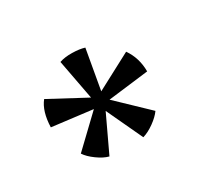

<svg xmlns="http://www.w3.org/2000/svg" viewBox="-82 -857 707 641"><g transform="rotate(-30 272.0 -536.5)"><path d="M266 -558 404 -631Q432 -591 432 -539L276 -520L390 -411Q378 -394 355 -377.5Q332 -361 311 -355L246 -494L181 -356Q161 -361 137.5 -378Q114 -395 103 -412L215 -519L60 -538Q62 -599 88 -631L226 -557L197 -711Q217 -718 245.5 -717.5Q274 -717 293 -711Z"/></g></svg>

Font: Karma Medium
Style: Regular
Weight: 500
Designer: Joana Correia
Foundry: Indian Type Foundry
Version: Version 1.202;PS 1.0;hotconv 1.0.78;makeotf.lib2.5.61930; tt